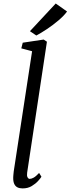

<svg xmlns="http://www.w3.org/2000/svg" viewBox="-20 -1038 393 1068"><path d="M131 -77.5Q128.5 -60.5 133.2 -51.8Q138 -43 145 -43Q155 -43 167.5 -50Q180 -57 197.5 -76L210.5 -55Q206 -47 192 -31.5Q178 -16 156.5 -3Q135 10 105.5 10Q88.5 10 76.8 4Q65 -2 59 -15.5Q53 -29 53.5 -50.5Q53.5 -54 54 -60.2Q54.5 -66.5 55.2 -73.2Q56 -80 56.5 -85.5L158.5 -753L98.5 -769L106.5 -800.5L223 -818L241 -806ZM182 -840.5 146.5 -864.5 290 -1018.5 353 -974Q336 -950.5 305 -924.2Q274 -898 240.5 -875.8Q207 -853.5 182 -840.5Z"/></svg>

Font: Merriweather 28pt Light
Style: Italic
Weight: 300
Italic angle: -7.8°
Version: Version 2.101